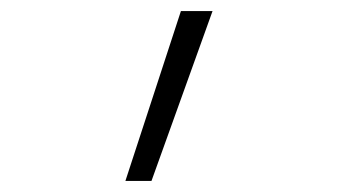

<svg xmlns="http://www.w3.org/2000/svg" viewBox="-20 -156 640 346"><path d="M206 170 306 -136H363L253 170Z"/></svg>

Font: M PLUS Code Latin 60 Light
Style: Regular
Weight: 300
Width: 7
Monospace: yes
Designer: Coji Morishita
Foundry: UNDERFOREST DESIGN
Version: Version 1.005; ttfautohint (v1.8.3)